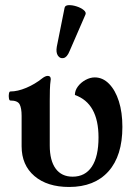

<svg xmlns="http://www.w3.org/2000/svg" viewBox="-20 -733 523 764"><path d="M255 11Q168 11 117 -32.5Q66 -76 66 -151V-272Q66 -303 58 -318Q50 -333 21 -333Q17 -333 15.5 -342Q14 -351 15.5 -360Q17 -369 21 -369Q50 -369 84.5 -383.5Q119 -398 149 -422Q161 -431 170 -431Q182 -431 182 -418Q179 -397 178.5 -375.5Q178 -354 178 -333V-154Q178 -94 201.5 -62Q225 -30 269 -30Q319 -30 345.5 -70Q372 -110 372 -186Q372 -322 278 -355Q278 -373 290 -389Q302 -405 320.5 -415Q339 -425 357 -425Q389 -425 414 -399.5Q439 -374 453 -330Q467 -286 467 -228Q467 -113 411.5 -51Q356 11 255 11ZM257 -530Q247 -505 233 -502Q219 -499 210.5 -511.5Q202 -524 206 -547L237 -702Q239 -712 253.5 -712.5Q268 -713 285 -707.5Q302 -702 313 -693Q324 -684 320 -675Z"/></svg>

Font: Junicode
Style: Bold
Weight: 700
Designer: Peter S. Baker
Version: Version 2.100; ttfautohint (v1.8.4)